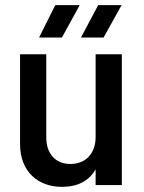

<svg xmlns="http://www.w3.org/2000/svg" viewBox="-20 -720 561 747"><path d="M221 7C282 7 326 -16 352 -61V0H454V-509H352V-186C352 -123 313 -82 254 -82C197 -82 160 -121 160 -185V-509H58V-160C58 -51 129 7 221 7ZM132 -574H221L290 -700H195ZM295 -574H383L453 -700H362Z"/></svg>

Font: Vanilla Cream DemiBold
Style: Regular
Weight: 600
Designer: Jeremy Tribby, Jinavaṁso
Foundry: Tribby Type
Version: Version 1.422;Glyphs 3.1.2 (3151)